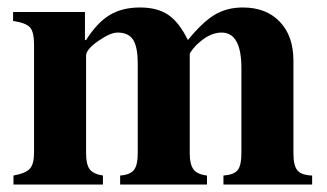

<svg xmlns="http://www.w3.org/2000/svg" viewBox="-20 -493 873 513"><path d="M814 0H577V-24Q605 -26 615 -38.5Q625 -51 625 -83V-311Q625 -406 572 -406Q543 -406 514 -381Q505 -374 496 -363Q487 -352 487 -348V-83Q487 -54 497 -40.5Q507 -27 533 -24V0H301V-24Q328 -26 338 -39Q348 -52 348 -83V-323Q348 -368 335.5 -387Q323 -406 294 -406Q275 -406 242.5 -383.5Q210 -361 210 -344V-83Q210 -54 219.5 -41Q229 -28 255 -24V0H16V-24Q49 -30 60 -42.5Q71 -55 71 -86V-373Q71 -408 60 -420Q49 -432 15 -437V-461H207V-386H210Q239 -432 272.5 -452.5Q306 -473 354 -473Q401 -473 430 -453Q459 -433 482 -386Q521 -434 553.5 -453.5Q586 -473 629 -473Q691 -473 727.5 -435Q764 -397 764 -331V-83Q764 -51 774.5 -38Q785 -25 814 -24Z"/></svg>

Font: STIX MathJax Main
Style: Bold
Weight: 700
Designer: MicroPress Inc., with final additions and corrections provided by Coen Hoffman, Elsevier (retired)
Version: Version 1.1.1